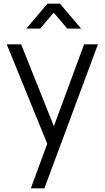

<svg xmlns="http://www.w3.org/2000/svg" viewBox="-20 -780 568 1040"><path d="M122.5 -625 237 -760H305L419.5 -625H344.5L271 -711.5L197.5 -625ZM147 240 251.5 -43.5 253 40.5 16.5 -540H94.5L288.5 -54.5H256.5L435.5 -540H510.5L220.5 240Z"/></svg>

Font: Manrope ExtraLight
Style: Regular
Weight: 400
Version: Version 4.504